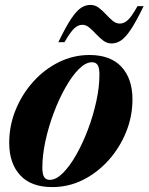

<svg xmlns="http://www.w3.org/2000/svg" viewBox="-20 -749 605 782"><path d="M344.5 -525Q430.5 -525 475 -476.5Q519.5 -428 519.5 -344.5Q519.5 -275 493.5 -211Q467.5 -147 422 -96.2Q376.5 -45.5 317.8 -16.2Q259 13 193 13Q106.5 13 62 -35.5Q17.5 -84 17.5 -167.5Q17.5 -237 43.5 -301Q69.5 -365 115 -415.8Q160.5 -466.5 219.5 -495.8Q278.5 -525 344.5 -525ZM183 -16.5Q208.5 -16.5 236.5 -44.5Q264.5 -72.5 291 -119.5Q317.5 -166.5 338.8 -223Q360 -279.5 372.5 -337.5Q385 -395.5 385 -445.5Q385 -472.5 377.8 -484Q370.5 -495.5 354.5 -495.5Q329 -495.5 301 -467.5Q273 -439.5 246.5 -392.5Q220 -345.5 198.8 -289Q177.5 -232.5 165 -174.5Q152.5 -116.5 152.5 -66.5Q152.5 -39.5 159.8 -28Q167 -16.5 183 -16.5ZM565 -724Q534.5 -661 512.5 -628.2Q490.5 -595.5 472.2 -583.8Q454 -572 434.5 -572Q416 -572 400.8 -583.5Q385.5 -595 371.5 -610Q357.5 -625 344 -636.5Q330.5 -648 315.5 -648Q298.5 -648 283 -634Q267.5 -620 242.5 -577H217.5Q248 -640 270 -672.8Q292 -705.5 310.2 -717.2Q328.5 -729 348.5 -729Q367 -729 382.2 -717.5Q397.5 -706 411.2 -691Q425 -676 438.8 -664.5Q452.5 -653 468 -653Q485 -653 500.5 -667Q516 -681 540 -724Z"/></svg>

Font: Newsreader Display
Style: Bold Italic
Weight: 700
Italic angle: -17°
Designer: Hugues Gentile
Foundry: Production Type
Version: Version 1.001